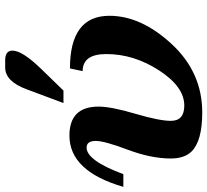

<svg xmlns="http://www.w3.org/2000/svg" viewBox="-58 -738 796 737"><g transform="rotate(-90 339.5 -369.0)"><path d="M167.5 -398.4Q167.5 -434.1 142.1 -434.1Q92.3 -434.1 40 -293H-8.8Q51.3 -500 188 -500Q299.3 -500 299.3 -388.2Q299.3 -340.3 272 -247.6Q244.6 -154.8 244.6 -110.8Q244.6 -59.1 303.2 -59.1Q375.5 -59.1 438.2 -155.8Q501 -252.4 501 -358.4Q501 -449.2 435.5 -449.2L445.8 -498Q647.9 -498 647.9 -346.7Q647.9 -224.6 539.3 -107.4Q430.7 9.8 276.9 9.8Q167.5 9.8 127 -31.2Q100.1 -58.6 100.1 -110.8Q100.1 -186.5 133.8 -276.1Q167.5 -365.7 167.5 -398.4ZM360.8 -522.9H313L365.7 -664.1Q396 -746.6 449.7 -746.6H477.1Q514.2 -746.6 514.2 -718.8Q514.2 -680.7 443.4 -607.9Z"/></g></svg>

Font: Munson
Style: Bold Italic
Weight: 700
Italic angle: -12°
Designer: Paul James MIller
Foundry: High-Logic / Made with FontCreator
Version: Version 2.10;May 5, 2019;FontCreator 11.5.0.2430 64-bit